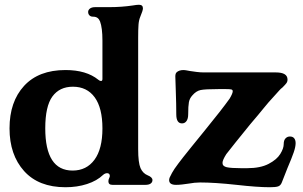

<svg xmlns="http://www.w3.org/2000/svg" viewBox="-20 -776 1271 806"><path d="M20 -237Q20 -349 81.1 -415.5Q142.2 -482 255 -482Q342.6 -482 393 -441Q399 -436 404 -436Q410 -436 410 -444.5V-606Q410 -659 400 -686Q396 -696 389 -701Q382 -706 370 -706Q361 -706 355.5 -711.5Q350 -717 350 -726Q350 -734 357.5 -740Q365 -746 380 -746H438Q490 -746 537 -753Q554 -756 563.4 -756Q580 -756 580 -741Q580 -732 569 -706Q563 -691.8 561.5 -672.9Q560 -654 560 -617V-606V-150Q560 -93 570 -70Q580 -48 600 -40Q620 -32 620 -20Q620 -11 612.5 -5.5Q605 0 590 0H452Q435 0 435 -15Q435 -22 439 -30Q441 -33 441 -38Q441 -43 438 -46Q435 -49 430 -49Q421 -49 413 -42Q387 -17 345.5 -3.5Q304 10 255 10Q142.2 10 81.1 -58Q20 -126 20 -237ZM410 -236.8Q410 -323 377.5 -367.5Q345 -412 286 -412Q230 -412 200 -371Q170 -330 170 -237.3Q170 -60 284.8 -60Q343 -60 376.5 -105.3Q410 -150.7 410 -236.8ZM973 0Q881 -10 820 -10Q798 -10 770.3 -5Q757 -3 744 -1.5Q731 0 719 0Q690 0 690 -20Q690 -25.1 692.4 -31.1Q694.8 -37.1 699 -44L702 -50Q710 -65 729 -90Q739 -104 785 -161L837 -225Q912 -317 944 -362Q957 -384 957 -393Q957 -399 951 -400.5Q945 -402 929 -402H897Q841 -402 822 -398Q803 -394 787 -375Q776 -363 773 -347Q770 -331 770 -296Q770 -278 763 -268Q756 -258 744 -258Q720 -258 720 -296Q720 -339 718 -393Q716 -437 716 -455Q716 -467 721 -472Q731 -482 751 -482Q757 -482 777 -478Q790 -476 805.5 -474Q821 -472 835 -472H1138Q1187 -472 1187 -442Q1187 -433 1182 -426.5Q1177 -420 1166 -409Q1158 -403 1153 -397Q1121 -362 1107 -346L1087 -322Q1067 -297 1031 -255Q957 -164 930 -129Q914 -104 914 -92Q914 -78 932 -74Q950 -70 991 -70H1018Q1073 -70 1107.5 -88Q1142 -106 1156.5 -129.5Q1171 -153 1171 -171Q1171 -187 1178.5 -195Q1186 -203 1197 -203Q1209 -203 1215 -195.5Q1221 -188 1221 -175Q1221 -159.7 1213 -136.4Q1205 -113 1187 -71Q1175 -41 1163 -10Q1158 3 1147.5 6.5Q1137.1 10 1113 10Q1061 10 973 0Z"/></svg>

Font: Raigarh
Style: Regular
Weight: 400
Designer: jaikishan Patel
Foundry: MagicType
Version: Version 1.000;FEAKit 1.0